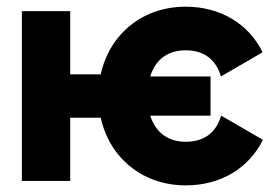

<svg xmlns="http://www.w3.org/2000/svg" viewBox="-20 -541 838 574"><path d="M189.9 -318.8V-507.8H45.4V0H189.9V-189H281.2C307.6 -68.4 407.2 13.2 535.2 13.2C639.6 13.2 723.6 -37.6 766.1 -123L641.1 -195.3C626.5 -145.5 591.8 -117.2 535.2 -117.2C479.5 -117.2 444.3 -147.5 429.2 -195.3H609.4V-312.5H429.2C443.8 -360.4 479 -390.6 534.7 -390.6C591.3 -390.6 625.5 -362.3 640.6 -312.5L765.1 -384.8C723.1 -470.2 638.7 -521 534.7 -521C406.7 -521 307.6 -439.5 281.2 -318.8Z"/></svg>

Font: Giphurs ExtraBold
Style: Regular
Weight: 800
Version: Version 1.000